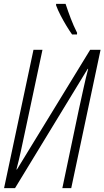

<svg xmlns="http://www.w3.org/2000/svg" viewBox="-20 -971 539 991"><path d="M1 0 152.8 -713.9H199.2L107.9 -285.2Q96.7 -232.9 87.2 -188.7Q77.6 -144.5 64.9 -96.2H67.4L445.3 -713.9H499L347.7 0H301.8L386.7 -404.3Q400.9 -468.3 412.1 -520Q423.3 -571.8 435.1 -615.7H432.6L57.6 0ZM352.1 -793Q338.9 -811.5 323 -837.6Q307.1 -863.8 292.7 -891.6Q278.3 -919.4 269.5 -943.4V-951.2H318.4Q331.5 -911.6 345.5 -875Q359.4 -838.4 377.9 -801.8L377.4 -793Z"/></svg>

Font: Open Sans Condensed Light
Style: Italic
Weight: 300
Width: 3
Italic angle: -12°
Designer: Monotype Design Team
Foundry: Monotype Imaging Inc.
Version: Version 3.000; ttfautohint (v1.8.4)